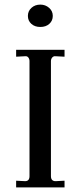

<svg xmlns="http://www.w3.org/2000/svg" viewBox="-20 -813 350 833"><path d="M155 -793Q177 -793 193 -779Q209 -765 209 -744Q209 -723 194 -709.5Q179 -696 155 -696Q131 -696 116 -709.5Q101 -723 101 -744Q101 -765 116.5 -779Q132 -793 155 -793ZM50 0V-29L89 -27Q108 -27 108 -49V-548Q108 -557 103 -563.5Q98 -570 89 -569L50 -567V-597H260V-567L221 -569Q212 -570 206.5 -563.5Q201 -557 201 -548V-49Q201 -27 221 -27L260 -29V0Z"/></svg>

Font: Unna
Style: Regular
Weight: 400
Designer: Jorge de Buen U.
Foundry: Omnibus-Type
Version: Version 2.006;PS 002.006;hotconv 1.0.70;makeotf.lib2.5.58329